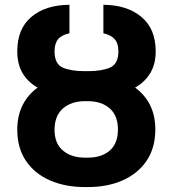

<svg xmlns="http://www.w3.org/2000/svg" viewBox="-20 -757 707 787"><path d="M326.7 -465.3H340.8Q397.5 -465.3 431.4 -480.2Q465.3 -495.1 465.3 -546.9Q465.3 -579.1 450 -596.4Q434.6 -613.8 403.8 -620.6V-737.3Q501 -736.8 559.6 -687.7Q618.2 -638.7 618.2 -546.9Q618.2 -494.1 595.9 -457.3Q573.7 -420.4 533.7 -397.9Q573.2 -369.6 595 -326.4Q616.7 -283.2 616.7 -226.6Q616.7 -151.4 581.3 -98.6Q545.9 -45.9 483.6 -18.1Q421.4 9.8 339.8 9.8H328.6Q247.1 9.8 184.3 -17.8Q121.6 -45.4 86.2 -97.9Q50.8 -150.4 50.8 -225.1Q50.8 -282.2 72.5 -325.7Q94.2 -369.1 134.3 -397.9Q94.2 -420.4 72.5 -457.3Q50.8 -494.1 50.8 -546.9Q50.8 -639.2 108.9 -688Q167 -736.8 264.6 -737.3V-620.6Q232.4 -613.8 218 -596.2Q203.6 -578.6 203.6 -546.9Q203.6 -494.6 237.1 -480Q270.5 -465.3 326.7 -465.3ZM339.8 -342.3H328.6Q272 -342.3 237.8 -312.3Q203.6 -282.2 203.6 -225.1Q203.6 -168.9 238 -139.9Q272.5 -110.8 328.6 -110.8H339.8Q396.5 -110.8 429.9 -139.9Q463.4 -168.9 463.4 -226.6Q463.4 -283.2 429.7 -312.7Q396 -342.3 339.8 -342.3Z"/></svg>

Font: Inter-Bold
Style: Bold
Weight: 700
Designer: Rasmus Andersson
Foundry: rsms
Version: Version 4.000;git-a52131595